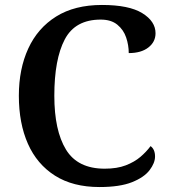

<svg xmlns="http://www.w3.org/2000/svg" viewBox="-20 -744 685 774"><path d="M381 10Q274 10 201.5 -36Q129 -82 92.5 -164.5Q56 -247 56 -358Q56 -466 94 -548.5Q132 -631 206.5 -677.5Q281 -724 391 -724Q500 -724 553.5 -691Q607 -658 607 -610Q607 -575 578 -552.5Q549 -530 499 -530Q499 -562 488.5 -593Q478 -624 453 -644.5Q428 -665 386 -665Q283 -665 241 -585Q199 -505 199 -358Q199 -218 246 -141Q293 -64 402 -64Q452 -64 487 -77.5Q522 -91 546 -111.5Q570 -132 587 -155Q605 -142 605 -113Q605 -87 583 -58Q561 -29 512 -9.5Q463 10 381 10Z"/></svg>

Font: Noto Serif Hentaigana SemiBold
Style: Regular
Weight: 600
Designer: Kazuhiro Yamada
Foundry: nipponia
Version: Version 1.000; ttfautohint (v1.8.4.7-5d5b)